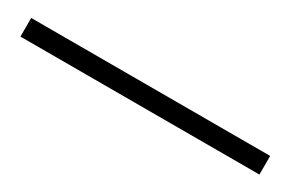

<svg xmlns="http://www.w3.org/2000/svg" viewBox="-1 -75 553 366"><g transform="rotate(30 276.0 108.5)"><path d="M13 129V88H539V129Z"/></g></svg>

Font: Noto Sans JP Thin ExtraLight
Style: Regular
Weight: 250
Version: Version 2.004-H2;hotconv 1.0.118;makeotfexe 2.5.65603